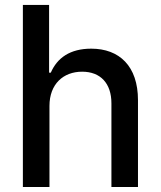

<svg xmlns="http://www.w3.org/2000/svg" viewBox="-20 -747 642 767"><path d="M177.6 -323.9C177.6 -410.9 232.6 -460.6 308.2 -460.6C381.4 -460.6 425.1 -414.1 425.1 -334.2V0H531.2V-346.9C531.2 -483 456.7 -552.6 344.5 -552.6C259.6 -552.6 208.5 -515.6 182.9 -456.7H176.1V-727.3H71.4V0H177.6Z"/></svg>

Font: Magic Ui Pro Medium
Style: Regular
Weight: 500
Designer: Stefan Endress, Andreas Faust
Version: Version 1.000;FEAKit 1.0